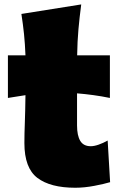

<svg xmlns="http://www.w3.org/2000/svg" viewBox="-20 -839 545 876"><path d="M323.2 17.6Q210 17.6 150.6 -27.3Q91.3 -72.3 91.3 -186Q91.3 -228 93.3 -278.6Q95.2 -329.1 96.2 -404.8L16.1 -392.1V-586.4H96.2Q94.2 -638.2 89.6 -683.1Q85 -728 77.6 -775.4L350.6 -818.8Q342.8 -759.8 337.9 -705.3Q333 -650.9 332 -586.4H481.4V-392.1Q443.8 -399.9 406 -405Q368.2 -410.2 331.5 -413.1V-266.6Q331.5 -220.7 346.2 -196.3Q360.8 -171.9 394 -171.9Q409.7 -171.9 429.9 -179Q450.2 -186 471.2 -197.8L482.4 -7.8Q456.5 0 410.9 8.8Q365.2 17.6 323.2 17.6Z"/></svg>

Font: Pinar DS1 Black
Style: Regular
Weight: 900
Designer: Amin Abedi
Version: Version 3.000